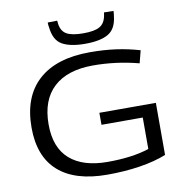

<svg xmlns="http://www.w3.org/2000/svg" viewBox="-98 -1016 1068 1118"><g transform="rotate(-10 436.5 -457.0)"><path d="M59 -336Q59 -518 164.5 -614Q270 -710 469 -710Q553 -710 624 -700Q695 -690 763 -670L744 -596Q675 -614 608 -622.5Q541 -631 474 -631Q322 -631 241 -556Q160 -481 160 -337Q160 -200 238 -131.5Q316 -63 461 -63Q608 -63 707 -96V-282H463V-353H797V-45Q730 -18 640 -4Q550 10 447 10Q257 10 158 -77.5Q59 -165 59 -336ZM452 -763Q364 -763 316.5 -790Q269 -817 261 -893Q258 -906 258 -923L314 -924Q315 -919 315.5 -914.5Q316 -910 316 -906Q322 -861 353.5 -843Q385 -825 452 -825Q519 -825 549.5 -843Q580 -861 588 -905Q590 -916 591 -924L647 -923Q647 -907 644 -892Q636 -818 589 -790.5Q542 -763 452 -763Z"/></g></svg>

Font: Georama Extended
Style: Regular
Weight: 400
Width: 7
Designer: Jean-Baptiste Levee
Foundry: Production Type
Version: Version 1.000